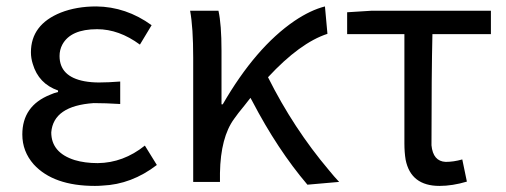

<svg xmlns="http://www.w3.org/2000/svg" viewBox="-20 -577 1604 609"><path d="M281.2 12.7Q149.4 12.7 86.9 -55.7Q50.8 -96.7 50.8 -150.4Q50.8 -241.2 138.7 -276.4Q151.4 -282.2 164.1 -285.2V-290Q102.5 -311.5 84 -374Q78.1 -392.6 78.1 -411.1Q78.1 -499 172.9 -537.1Q222.7 -556.6 285.2 -556.6Q379.9 -555.7 460.9 -497.1L423.8 -435.5Q357.4 -484.4 288.1 -484.4Q204.1 -484.4 177.7 -435.5Q168.9 -418.9 168.9 -399.4Q168.9 -334 248 -319.3Q269.5 -315.4 293.9 -315.4Q322.3 -315.4 361.3 -318.4V-247.1Q314.5 -250 277.3 -250Q149.4 -241.2 142.6 -157.2Q142.6 -92.8 216.8 -69.3Q249 -59.6 290 -59.6Q371.1 -60.5 439.5 -115.2L477.5 -53.7Q397.5 7.8 304.7 11.7Q293 12.7 281.2 12.7Z M1055.7 0 955.1 8.8Q860.4 -102.5 780.3 -255.9Q777.3 -261.7 774.4 -266.6Q768.6 -258.8 756.8 -244.1Q733.4 -215.8 722.7 -200.2Q679.7 -141.6 677.7 -28.3V0H592.8V-393.6Q592.8 -490.2 583 -543H672.9Q682.6 -500 682.6 -416V-246.1H686.5Q791 -426.8 914.1 -510.7Q964.8 -544.9 1010.7 -556.6L1018.6 -469.7Q931.6 -441.4 830.1 -332Q911.1 -169.9 1023.4 -37.1Q1040 -16.6 1055.7 0Z M1374 12.7Q1283.2 12.7 1266.6 -70.3Q1262.7 -93.8 1262.7 -122.1V-468.8H1081.1V-538.1L1159.2 -543H1537.1V-468.8H1351.6Q1348.6 -344.7 1348.6 -116.2Q1353.5 -65.4 1393.6 -63.5Q1418.9 -63.5 1446.3 -71.3L1460.9 -1Q1415 12.7 1374 12.7Z"/></svg>

Font: Taipei Sans TC Beta
Style: Regular
Weight: 400
Designer: JT Foundry
Foundry: JT Foundry
Version: Version 1.000